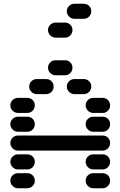

<svg xmlns="http://www.w3.org/2000/svg" viewBox="-20 -1010 640 1020"><path d="M435 -50Q435 -34 447 -22Q459 -10 475 -10H525Q542 -10 553.5 -22Q565 -34 565 -50Q565 -67 553.5 -78.5Q542 -90 525 -90H475Q459 -90 447 -78.5Q435 -67 435 -50ZM35 -50Q35 -34 47 -22Q59 -10 75 -10H125Q142 -10 153.5 -22Q165 -34 165 -50Q165 -67 153.5 -78.5Q142 -90 125 -90H75Q59 -90 47 -78.5Q35 -67 35 -50ZM435 -150Q435 -134 447 -122Q459 -110 475 -110H525Q542 -110 553.5 -122Q565 -134 565 -150Q565 -167 553.5 -178.5Q542 -190 525 -190H475Q459 -190 447 -178.5Q435 -167 435 -150ZM35 -150Q35 -134 47 -122Q59 -110 75 -110H125Q142 -110 153.5 -122Q165 -134 165 -150Q165 -167 153.5 -178.5Q142 -190 125 -190H75Q59 -190 47 -178.5Q35 -167 35 -150ZM35 -250Q35 -234 47 -222Q59 -210 75 -210H525Q542 -210 553.5 -222Q565 -234 565 -250Q565 -267 553.5 -278.5Q542 -290 525 -290H75Q59 -290 47 -278.5Q35 -267 35 -250ZM435 -350Q435 -334 447 -322Q459 -310 475 -310H525Q542 -310 553.5 -322Q565 -334 565 -350Q565 -367 553.5 -378.5Q542 -390 525 -390H475Q459 -390 447 -378.5Q435 -367 435 -350ZM35 -350Q35 -334 47 -322Q59 -310 75 -310H125Q142 -310 153.5 -322Q165 -334 165 -350Q165 -367 153.5 -378.5Q142 -390 125 -390H75Q59 -390 47 -378.5Q35 -367 35 -350ZM435 -450Q435 -434 447 -422Q459 -410 475 -410H525Q542 -410 553.5 -422Q565 -434 565 -450Q565 -467 553.5 -478.5Q542 -490 525 -490H475Q459 -490 447 -478.5Q435 -467 435 -450ZM35 -450Q35 -434 47 -422Q59 -410 75 -410H125Q142 -410 153.5 -422Q165 -434 165 -450Q165 -467 153.5 -478.5Q142 -490 125 -490H75Q59 -490 47 -478.5Q35 -467 35 -450ZM335 -550Q335 -534 347 -522Q359 -510 375 -510H425Q442 -510 453.5 -522Q465 -534 465 -550Q465 -567 453.5 -578.5Q442 -590 425 -590H375Q359 -590 347 -578.5Q335 -567 335 -550ZM135 -550Q135 -534 147 -522Q159 -510 175 -510H225Q242 -510 253.5 -522Q265 -534 265 -550Q265 -567 253.5 -578.5Q242 -590 225 -590H175Q159 -590 147 -578.5Q135 -567 135 -550ZM235 -650Q235 -634 247 -622Q259 -610 275 -610H325Q342 -610 353.5 -622Q365 -634 365 -650Q365 -667 353.5 -678.5Q342 -690 325 -690H275Q259 -690 247 -678.5Q235 -667 235 -650ZM235 -850Q235 -834 247 -822Q259 -810 275 -810H325Q342 -810 353.5 -822Q365 -834 365 -850Q365 -867 353.5 -878.5Q342 -890 325 -890H275Q259 -890 247 -878.5Q235 -867 235 -850ZM335 -950Q335 -934 347 -922Q359 -910 375 -910H425Q442 -910 453.5 -922Q465 -934 465 -950Q465 -967 453.5 -978.5Q442 -990 425 -990H375Q359 -990 347 -978.5Q335 -967 335 -950Z"/></svg>

Font: Matrix Sans Raster
Style: Regular
Weight: 400
Designer: Brad Neil
Version: Version 1.100